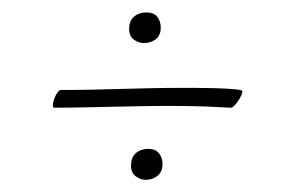

<svg xmlns="http://www.w3.org/2000/svg" viewBox="-20 -425 460 312"><path d="M67.9 -250Q65.9 -250 65.9 -253.9Q65.9 -256.8 67.1 -261.2Q68.4 -265.6 70.3 -269.5Q72.3 -273.4 74.5 -276.1Q76.7 -278.8 79.1 -278.8Q106.4 -278.8 130.4 -279.3Q154.3 -279.8 177.7 -280.5Q201.2 -281.2 225.1 -281.7Q249 -282.2 275.9 -282.2Q281.7 -282.2 297.6 -282.2Q313.5 -282.2 330.6 -281.7Q347.7 -281.2 360.8 -280Q374 -278.8 374 -276.9Q374 -274.4 372.1 -270Q370.1 -265.6 367.2 -261.2Q364.3 -256.8 360.8 -253.4Q357.4 -250 355 -250Q341.3 -250.5 329.3 -251.2Q317.4 -252 305.9 -252.2Q294.4 -252.4 282.5 -252.7Q270.5 -252.9 256.8 -252.9Q230.5 -252.9 207 -252.4Q183.6 -252 160.9 -251.5Q138.2 -251 115.5 -250.5Q92.8 -250 67.9 -250ZM221.2 -183.1Q232.9 -183.1 238.5 -175.8Q244.1 -168.5 244.1 -158.2Q244.1 -146 236.1 -139.4Q228 -132.8 216.8 -132.8Q208.5 -132.8 200.7 -138.4Q192.9 -144 192.9 -155.8Q192.9 -169.4 200.9 -176.3Q209 -183.1 221.2 -183.1ZM217.8 -404.8Q230 -404.8 235.6 -397.7Q241.2 -390.6 241.2 -379.9Q241.2 -367.7 233.2 -361.3Q225.1 -355 213.9 -355Q205.6 -355 197.8 -360.4Q189.9 -365.7 189.9 -377.9Q189.9 -391.6 198 -398.2Q206.1 -404.8 217.8 -404.8Z"/></svg>

Font: Stalemate
Style: Regular
Weight: 400
Designer: Astigmatic (AOETI)
Foundry: Astigmatic (AOETI)
Version: Version 001.000